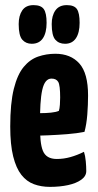

<svg xmlns="http://www.w3.org/2000/svg" viewBox="-20 -720 384 750"><path d="M175 10Q141 10 112.5 -0.5Q84 -11 63.5 -37Q43 -63 31.5 -109Q20 -155 20 -226Q20 -317 34 -373Q48 -429 72.5 -458.5Q97 -488 129 -499Q161 -510 196 -510Q256 -510 290 -472Q324 -434 324 -347Q324 -311 321 -272.5Q318 -234 310 -205Q281 -199 243 -196Q205 -193 169 -191.5Q133 -190 109.5 -190Q86 -190 86 -190L88 -279Q88 -279 102.5 -278.5Q117 -278 138 -278Q159 -278 179 -280Q199 -282 210 -287Q213 -296 214 -311.5Q215 -327 215 -339Q215 -387 207.5 -400Q200 -413 181 -413Q168 -413 159 -402Q150 -391 145 -368.5Q140 -346 138 -312.5Q136 -279 136 -233Q136 -198 138.5 -172.5Q141 -147 147.5 -131Q154 -115 167.5 -107Q181 -99 202 -99Q229 -99 255.5 -106.5Q282 -114 308 -127Q313 -112 315 -90.5Q317 -69 317 -52Q317 -32 297.5 -18Q278 -4 246 3Q214 10 175 10ZM104 -549Q81 -549 67 -565Q53 -581 53 -626Q53 -659 67 -679.5Q81 -700 111 -700Q140 -700 151 -684.5Q162 -669 162 -631Q162 -592 147.5 -570.5Q133 -549 104 -549ZM234 -549Q210 -549 196 -565Q182 -581 182 -626Q182 -659 196.5 -679.5Q211 -700 241 -700Q270 -700 280.5 -684.5Q291 -669 291 -631Q291 -592 276.5 -570.5Q262 -549 234 -549Z"/></svg>

Font: Yanone Kaffeesatz ExtraLight
Style: Regular
Weight: 200
Designer: Yanone (Cyrillic: Daniel Pouzeot, Huerta Tipografica, and Cyreal)
Foundry: Yanone
Version: Version 2.003